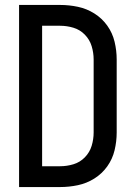

<svg xmlns="http://www.w3.org/2000/svg" viewBox="-20 -755 540 775"><path d="M57 0H223Q259 0 294.5 -7.5Q330 -15 361 -34.5Q392 -54 413 -83.5Q434 -113 442.5 -148.5Q451 -184 451 -220V-515Q451 -551 442.5 -586.5Q434 -622 413 -651.5Q392 -681 361 -700.5Q330 -720 294.5 -727.5Q259 -735 223 -735H57ZM150 -84V-651H223Q250 -651 276.5 -643Q303 -635 322.5 -615Q342 -595 350 -568.5Q358 -542 358 -515V-220Q358 -193 350 -166.5Q342 -140 322.5 -120Q303 -100 276.5 -92Q250 -84 223 -84Z"/></svg>

Font: Iosevka SS08 Medium
Style: Regular
Weight: 500
Monospace: yes
Designer: Belleve Invis
Foundry: Belleve Invis
Version: Version 3.4.3; ttfautohint (v1.8.3)